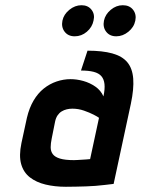

<svg xmlns="http://www.w3.org/2000/svg" viewBox="-20 -704 539 735"><path d="M292 -684Q267 -684 245.5 -666.5Q224 -649 219 -625Q214 -600 227.5 -582.5Q241 -565 266 -565Q292 -565 312.5 -582.5Q333 -600 338 -625Q344 -649 330.5 -666.5Q317 -684 292 -684ZM450 -684Q425 -684 404 -666.5Q383 -649 378 -625Q373 -600 386.5 -582.5Q400 -565 425 -565Q450 -565 471.5 -582.5Q493 -600 498 -625Q503 -649 489.5 -666.5Q476 -684 450 -684ZM376 -335Q366 -358 345 -372.5Q324 -387 299 -394Q274 -401 250 -401Q223 -401 196.5 -392Q170 -383 147.5 -365Q125 -347 108.5 -319Q92 -291 83 -253L62 -156Q52 -108 61 -76Q70 -44 94.5 -25Q119 -6 154.5 2.5Q190 11 232 11Q252 11 271.5 10.5Q291 10 309.5 9.5Q328 9 346 7.5Q364 6 381 4Q398 2 415 0L481 -307Q493 -364 490 -403Q487 -442 467.5 -465.5Q448 -489 410 -499.5Q372 -510 315 -510L290 -434Q319 -434 338.5 -429Q358 -424 368 -412.5Q378 -401 380 -382Q382 -363 376 -335ZM359 -253 325 -95Q325 -95 320.5 -94.5Q316 -94 308.5 -93.5Q301 -93 292.5 -92.5Q284 -92 276 -91.5Q268 -91 263 -91Q229 -91 209.5 -97Q190 -103 182 -114Q174 -125 174 -140Q174 -155 178 -174L191 -239Q194 -253 200.5 -262.5Q207 -272 216 -277.5Q225 -283 235.5 -285.5Q246 -288 257 -288Q280 -288 301.5 -280.5Q323 -273 338.5 -265Q354 -257 359 -253Z"/></svg>

Font: Advent Pro
Style: Bold Italic
Weight: 700
Italic angle: -12°
Designer: VivaRado, Andreas Kalpakidis
Foundry: VivaRado, Andreas Kalpakidis
Version: Version 3.000